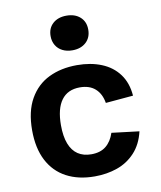

<svg xmlns="http://www.w3.org/2000/svg" viewBox="-89 -868 797 951"><g transform="rotate(-10 310.0 -392.5)"><path d="M311.1 12Q228.9 12 168.9 -19.9Q108.9 -51.8 76.5 -114.2Q44.2 -176.6 44.2 -266.6Q44.2 -361.6 79.7 -424Q115.2 -486.5 176.8 -516.3Q238.4 -546.2 318.3 -546.2Q387.6 -546.2 441.7 -524.2Q495.8 -502.3 528.5 -458.2Q561.2 -414 566.2 -349.1L427.4 -337Q419.6 -383.9 390.7 -409.6Q361.8 -435.2 313.6 -435.2Q252.2 -435.2 220.7 -392.3Q189.2 -349.4 189.2 -266.6Q189.2 -210.5 203.6 -173.1Q218 -135.8 245.7 -117.3Q273.4 -98.9 313.2 -98.9Q359.1 -98.9 387.2 -121.9Q415.2 -144.8 428.7 -186.4L567 -169.6Q551.9 -105.5 514 -64.9Q476.1 -24.3 423.9 -6.2Q371.8 12 311.1 12ZM215.3 -710.1Q215.3 -749.8 241.3 -773.2Q267.3 -796.6 310 -796.6Q352.7 -796.6 378.7 -773.2Q404.7 -749.8 404.7 -710.1Q404.7 -670 378.7 -646.2Q352.7 -622.3 310 -622.3Q282 -622.3 260.6 -633.1Q239.2 -643.8 227.3 -663.8Q215.3 -683.8 215.3 -710.1Z"/></g></svg>

Font: Monaspace Neon Var ExtraLight
Style: Regular
Weight: 200
Designer: Riley Cran and the Lettermatic Team
Version: Version 1.200 (Monaspace Neon Var)